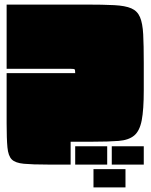

<svg xmlns="http://www.w3.org/2000/svg" viewBox="-20 -620 660 840"><path d="M189 100Q122 100 84.5 96.5Q47 93 31.5 77.5Q16 62 12.5 24.5Q9 -13 9 -80V-300H309Q309 -314 306.5 -316.5Q304 -319 289 -319H9V-600H354Q431 -600 479.5 -597.5Q528 -595 554.5 -583.5Q581 -572 592.5 -545Q604 -518 606.5 -470Q609 -422 609 -345V-225Q609 -140 600 -93.5Q591 -47 567 -27Q543 -7 499 -3.5Q455 0 384 0H289V100ZM309 20H449V100H309ZM469 20H609V100H469ZM389 120H529V200H389Z"/></svg>

Font: Badeen Display
Style: Regular
Weight: 400
Version: Version 1.000; ttfautohint (v1.8.4.7-5d5b)